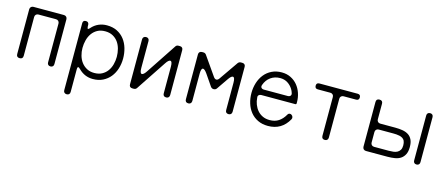

<svg xmlns="http://www.w3.org/2000/svg" viewBox="-48 -1025 4070 1759"><g transform="rotate(15 1987.0 -145.0)"><path d="M74 -31V-455Q74 -469 83 -478Q92 -487 106 -487H395Q409 -487 418 -478Q427 -469 427 -455V-30Q427 -16 419 -8Q411 0 397 0Q383 0 375 -8Q367 -16 367 -30V-399Q367 -413 358 -422Q349 -431 335 -431H168Q154 -431 145 -422Q136 -413 136 -399V-31Q136 0 105 0Q74 0 74 -31Z M576 178V-458Q576 -486 604 -486Q631 -486 633 -458V-443Q634 -421 641 -421Q647 -421 658 -434Q686 -466 722.5 -482Q759 -498 801 -498Q857 -498 898.5 -477Q940 -456 967.5 -420.5Q995 -385 1008.5 -338.5Q1022 -292 1022 -242Q1022 -191 1007.5 -145Q993 -99 965 -64.5Q937 -30 896 -9.5Q855 11 801 11Q723 11 666 -46Q652 -60 646 -60Q637 -60 637 -36V178Q637 192 629 200Q621 208 607 208Q593 208 584.5 200Q576 192 576 178ZM800 -46Q842 -46 872.5 -62.5Q903 -79 923 -106.5Q943 -134 952.5 -169.5Q962 -205 962 -242Q962 -280 952.5 -316Q943 -352 923.5 -379.5Q904 -407 873 -424Q842 -441 800 -441Q757 -441 726.5 -424Q696 -407 676 -379Q656 -351 646.5 -314.5Q637 -278 637 -240Q637 -203 647 -168Q657 -133 677.5 -106Q698 -79 728.5 -62.5Q759 -46 800 -46Z M1144 -31V-457Q1144 -471 1152.5 -479Q1161 -487 1175 -487Q1189 -487 1197 -479Q1205 -471 1205 -457V-203Q1205 -150 1224 -150Q1241 -150 1264 -185L1455 -473Q1464 -487 1481 -487H1495Q1509 -487 1517 -479Q1525 -471 1525 -457V-31Q1525 -17 1517 -8.5Q1509 0 1495 0Q1464 0 1464 -31V-282Q1464 -335 1445 -335Q1428 -335 1405 -300L1215 -14Q1205 0 1188 0H1175Q1144 0 1144 -31Z M1674 -31V-457Q1674 -471 1682.5 -479Q1691 -487 1705 -487H1718Q1726 -487 1733 -483.5Q1740 -480 1745 -473L1870 -294Q1882 -277 1896 -277Q1910 -277 1922 -294L2046 -473Q2057 -487 2073 -487H2087Q2101 -487 2109 -479Q2117 -471 2117 -457V-31Q2117 -17 2109 -8.5Q2101 0 2087 0Q2056 0 2056 -31V-290Q2056 -342 2036 -342Q2021 -342 1998 -309L1923 -200Q1913 -186 1896 -186H1894Q1878 -186 1867 -200L1793 -308Q1769 -342 1754 -342Q1735 -342 1735 -290V-31Q1735 -17 1727 -8.5Q1719 0 1705 0Q1674 0 1674 -31Z M2462 11Q2407 11 2365 -9.5Q2323 -30 2295 -65Q2267 -100 2253 -146Q2239 -192 2239 -242Q2239 -293 2253.5 -339Q2268 -385 2296 -420Q2324 -455 2365.5 -475.5Q2407 -496 2460 -496Q2508 -496 2546 -477Q2584 -458 2610 -426.5Q2636 -395 2650 -354Q2664 -313 2664 -268V-258Q2664 -247 2654 -247H2331Q2317 -247 2308 -238.5Q2299 -230 2301 -216Q2303 -181 2315 -150Q2327 -119 2347.5 -95.5Q2368 -72 2397 -58.5Q2426 -45 2463 -45Q2513 -45 2548 -68Q2583 -91 2607 -133Q2615 -149 2630 -149Q2637 -149 2644 -145Q2655 -138 2658.5 -126.5Q2662 -115 2656 -104Q2592 11 2462 11ZM2342 -301H2568Q2584 -301 2592.5 -311Q2601 -321 2596 -336Q2593 -346 2589 -355Q2585 -364 2580 -372Q2560 -404 2529.5 -423Q2499 -442 2460 -442Q2408 -442 2369.5 -414.5Q2331 -387 2314 -338Q2308 -321 2316.5 -311Q2325 -301 2342 -301Z M2969 -31V-399Q2969 -413 2960 -422Q2951 -431 2937 -431H2818Q2790 -431 2790 -459Q2790 -487 2818 -487H3181Q3209 -487 3209 -459Q3209 -431 3181 -431H3062Q3048 -431 3039 -422Q3030 -413 3030 -399V-31Q3030 -17 3022 -8.5Q3014 0 3000 0Q2969 0 2969 -31Z M3358 -32V-456Q3358 -487 3389 -487Q3420 -487 3420 -456V-308Q3420 -294 3429 -285Q3438 -276 3452 -276H3594Q3632 -276 3664 -270.5Q3696 -265 3719.5 -250Q3743 -235 3756 -208Q3769 -181 3769 -138Q3769 -96 3755.5 -69Q3742 -42 3719 -26.5Q3696 -11 3664 -5.5Q3632 0 3594 0H3390Q3376 0 3367 -9Q3358 -18 3358 -32ZM3839 -30V-457Q3839 -471 3847 -479Q3855 -487 3869 -487Q3883 -487 3891 -479Q3899 -471 3899 -457V-30Q3899 -16 3891 -8Q3883 0 3869 0Q3855 0 3847 -8Q3839 -16 3839 -30ZM3452 -56H3590Q3614 -56 3635 -58.5Q3656 -61 3672 -70Q3688 -79 3697.5 -95Q3707 -111 3707 -138Q3707 -162 3699 -181Q3692 -195 3679 -203Q3666 -211 3651 -214.5Q3636 -218 3620 -219Q3604 -220 3590 -220H3452Q3438 -220 3429 -211Q3420 -202 3420 -188V-88Q3420 -74 3429 -65Q3438 -56 3452 -56Z"/></g></svg>

Font: Higure Gothic
Style: Regular
Weight: 400
Designer: Yoshimichi Ohira
Foundry: Positype
Version: Version 1.000